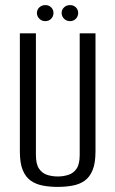

<svg xmlns="http://www.w3.org/2000/svg" viewBox="-20 -722 453 754"><path d="M207 12Q176 12 149 7Q122 2 101.5 -12Q81 -26 69.5 -53.5Q58 -81 58 -127V-591H121V-114Q121 -78 133 -60Q145 -42 164.5 -35.5Q184 -29 207 -29Q229 -29 249 -35.5Q269 -42 281 -60Q293 -78 293 -114V-591H355V-127Q355 -81 343.5 -53.5Q332 -26 312 -12Q292 2 264.5 7Q237 12 207 12ZM158 -639Q144 -639 134.5 -648.5Q125 -658 125 -671Q125 -684 134.5 -693Q144 -702 158 -702Q172 -702 181 -693Q190 -684 190 -671Q190 -658 181 -648.5Q172 -639 158 -639ZM255 -639Q241 -639 231.5 -648.5Q222 -658 222 -671Q222 -684 231.5 -693Q241 -702 255 -702Q269 -702 278 -693Q287 -684 287 -671Q287 -658 278 -648.5Q269 -639 255 -639Z"/></svg>

Font: Alumni Sans Thin
Style: Regular
Weight: 400
Version: Version 1.018